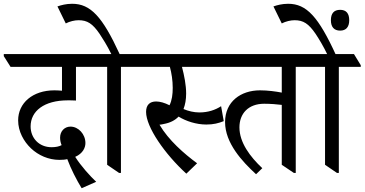

<svg xmlns="http://www.w3.org/2000/svg" viewBox="-59 -909 1929 1016"><path d="M373 87 450 53C418 23 369 -31 339 -79C380 -97 393 -128 393 -152C393 -199 356 -239 314 -239C282 -239 259 -214 259 -181C259 -169 261 -155 267 -141C254 -134 237 -130 214 -130C148 -130 103 -178 103 -240C103 -321 174 -378 300 -378C308 -378 326 -378 343 -377V-555H468V-564L432 -623H-39V-612L-3 -555H269V-429C256 -430 243 -431 229 -431C114 -431 37 -364 37 -272C37 -213 67 -160 105 -124C144 -87 198 -63 255 -63C272 -63 286 -64 297 -67C316 -16 346 43 373 87Z M571 6H581V-555H697V-564L661 -623H574C483 -821 420 -889 323 -889C291 -889 265 -882 245 -875L289 -785C310 -796 336 -802 357 -802C403 -802 431 -784 468 -730C486 -702 506 -672 530 -623H391V-613L427 -555H508V-37Z M927 10 984 -45C916 -95 833 -167 785 -249C793 -250 801 -251 808 -253C841 -259 867 -272 886 -292C925 -268 979 -250 1033 -250C1070 -250 1098 -257 1125 -268L1111 -347C1080 -327 1042 -314 996 -314C967 -314 938 -321 912 -332C921 -355 926 -382 926 -414C926 -459 916 -509 904 -555H1116V-564L1080 -623H619V-612L655 -555H840C849 -522 855 -483 855 -444C855 -410 851 -378 838 -352C812 -365 788 -372 767 -372C734 -372 714 -354 714 -317C714 -236 814 -93 927 10Z M1296 13 1329 -19C1264 -80 1208 -155 1208 -235C1208 -308 1255 -360 1339 -360C1372 -360 1408 -357 1432 -354V-37L1496 6H1506V-555H1621V-564L1585 -623H1047V-613L1083 -555H1432V-419C1401 -425 1358 -431 1317 -431C1216 -431 1132 -372 1132 -263C1132 -152 1222 -55 1296 13Z M1724 6H1734V-555H1850V-564L1814 -623H1544V-613L1580 -555H1661V-37Z M1676 -615H1720C1626 -821 1563 -889 1466 -889C1434 -889 1408 -882 1388 -875L1432 -785C1453 -796 1479 -802 1500 -802C1546 -802 1574 -784 1611 -730C1630 -701 1650 -669 1676 -615ZM1741 -747C1772 -747 1789 -766 1789 -802C1789 -838 1773 -857 1741 -857C1708 -857 1692 -838 1692 -802C1692 -766 1709 -747 1741 -747Z"/></svg>

Font: Noto Serif Devanagari SemiCondensed
Style: Regular
Weight: 400
Width: 4
Designer: Universal Thirst, Indian Type Foundry and the Monotype Design Team
Foundry: Monotype Imaging Inc.
Version: Version 2.004